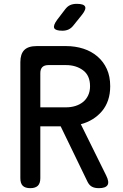

<svg xmlns="http://www.w3.org/2000/svg" viewBox="-20 -970 640 1000"><path d="M190 -411H324Q350 -411 372.5 -418Q395 -425 412 -438.5Q429 -452 439 -473Q449 -494 449 -521Q449 -577 412.5 -604Q376 -631 324 -631H232Q211 -631 200.5 -620.5Q190 -610 190 -589ZM190 -312V-42Q190 -15 177 -2.5Q164 10 138 10Q111 10 98.5 -2.5Q86 -15 86 -42V-646Q86 -689 106.5 -709.5Q127 -730 171 -730H324Q372 -730 414 -716.5Q456 -703 487.5 -676Q519 -649 536.5 -610.5Q554 -572 554 -521Q554 -481 543 -448.5Q532 -416 511.5 -391.5Q491 -367 463 -349.5Q435 -332 401 -323L533 -56Q550 -22 540 -6Q530 10 495 10Q473 10 459 2.5Q445 -5 436 -23L296 -312ZM305 -810Q269 -810 262.5 -823.5Q256 -837 277 -866L319 -921Q331 -937 345.5 -943.5Q360 -950 380 -950Q416 -950 423 -936Q430 -922 407 -893L362 -837Q351 -823 337 -816.5Q323 -810 305 -810Z"/></svg>

Font: Maple Mono NL Medium
Style: Regular
Weight: 500
Monospace: yes
Designer: subframe7536
Version: Version 7.000